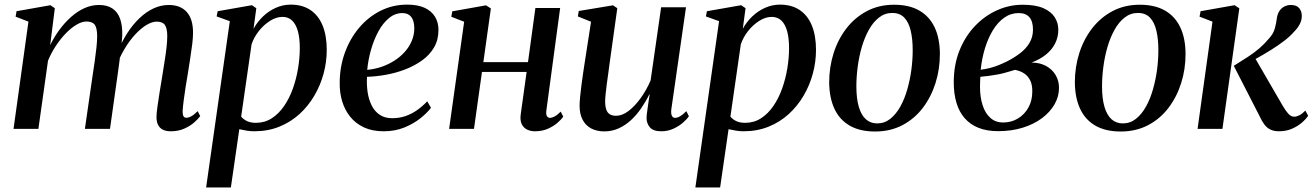

<svg xmlns="http://www.w3.org/2000/svg" viewBox="-20 -557 5678 830"><path d="M217 -521.5 197 -362Q214 -397 236.8 -428Q259.5 -459 287 -483.5Q314.5 -508 345 -521.8Q375.5 -535.5 408 -535.5Q443 -535.5 465.8 -520.5Q488.5 -505.5 499 -476.2Q509.5 -447 508.5 -404.5Q508.5 -397 507.2 -384.8Q506 -372.5 504 -357.8Q502 -343 499.5 -327.5L486 -326Q504.5 -373.5 529 -412Q553.5 -450.5 582.8 -478.2Q612 -506 644 -520.8Q676 -535.5 709.5 -535.5Q760 -535.5 787.2 -505.2Q814.5 -475 814.5 -415.5Q814.5 -395 811 -366Q807.5 -337 802.2 -304Q797 -271 792 -239Q787 -210.5 782.2 -179.8Q777.5 -149 774 -122.2Q770.5 -95.5 769.5 -77.5Q769 -61.5 773 -54.8Q777 -48 785.5 -48Q795.5 -48 807.2 -54.5Q819 -61 834.5 -76.5L845.5 -55Q836.5 -42.5 819 -27.2Q801.5 -12 776.2 -0.8Q751 10.5 718 10.5Q698.5 10.5 684.5 3.8Q670.5 -3 663.5 -16.8Q656.5 -30.5 656.5 -51Q656.5 -66.5 660.5 -95.2Q664.5 -124 670 -158.5Q675.5 -193 681 -225.5Q686 -257.5 691.2 -290Q696.5 -322.5 699.8 -351.2Q703 -380 703 -400.5Q703 -435 692.8 -449.2Q682.5 -463.5 657.5 -463.5Q637.5 -463.5 613.2 -449Q589 -434.5 564.2 -407.8Q539.5 -381 517.8 -344.5Q496 -308 481 -264.5L501 -335.5Q499.5 -317.5 497.2 -298.5Q495 -279.5 492.2 -260.8Q489.5 -242 487 -223.5L455.5 0H347L379.5 -225Q384.5 -257 389.2 -290Q394 -323 397 -351.8Q400 -380.5 400 -400Q400 -435.5 389.8 -449.8Q379.5 -464 353.5 -464Q334 -464 310.8 -450.2Q287.5 -436.5 264.2 -412.5Q241 -388.5 221 -358Q201 -327.5 187.5 -294.5L146 0H38.5L103 -463.5L47.5 -485L51.5 -508.5L198 -534.5Z M871 253.5 973.5 -465.5 916.5 -486 921 -508.5 1069 -534.5 1088 -521.5 1076 -432.5Q1092 -462 1116.8 -485.8Q1141.5 -509.5 1172.2 -523.2Q1203 -537 1236.5 -537Q1287.5 -537 1322.2 -513.5Q1357 -490 1374.8 -446.2Q1392.5 -402.5 1392.5 -341Q1392.5 -290 1379 -239.5Q1365.5 -189 1339.2 -144Q1313 -99 1275 -64.2Q1237 -29.5 1187.8 -9.5Q1138.5 10.5 1079 10.5Q1063 10.5 1046.5 7.8Q1030 5 1014.5 1.5L978 253.5ZM1022.5 -53Q1032 -41 1047.8 -33.5Q1063.5 -26 1086 -26Q1124.5 -26 1155 -45.8Q1185.5 -65.5 1208.2 -98.8Q1231 -132 1246 -174Q1261 -216 1268.5 -261.5Q1276 -307 1276 -349.5Q1276 -392 1267.8 -422Q1259.5 -452 1243 -468Q1226.5 -484 1201 -484Q1174.5 -484 1147.5 -467Q1120.5 -450 1099.2 -423.2Q1078 -396.5 1067.5 -365.5Z M1843 -91Q1828 -70.5 1798.8 -46.8Q1769.5 -23 1728.8 -6.2Q1688 10.5 1639 10.5Q1589.5 10.5 1553.5 -6.2Q1517.5 -23 1494 -52.2Q1470.5 -81.5 1459.2 -119Q1448 -156.5 1448.5 -198Q1448.5 -267 1470.5 -328.2Q1492.5 -389.5 1531.8 -436.2Q1571 -483 1624.2 -510Q1677.5 -537 1740 -537Q1786.5 -537 1816.2 -523Q1846 -509 1860.8 -484.2Q1875.5 -459.5 1875.5 -428Q1875.5 -385 1856.5 -352.2Q1837.5 -319.5 1804.8 -296Q1772 -272.5 1731.8 -257Q1691.5 -241.5 1648.5 -233.8Q1605.5 -226 1566.5 -225Q1564.5 -190.5 1569.2 -158.5Q1574 -126.5 1586.8 -101Q1599.5 -75.5 1621.5 -60.8Q1643.5 -46 1675.5 -46Q1706 -46 1733 -55.2Q1760 -64.5 1783.5 -81.2Q1807 -98 1827 -119ZM1719.5 -500.5Q1688 -500.5 1661.8 -479Q1635.5 -457.5 1616 -421.8Q1596.5 -386 1584 -342.5Q1571.5 -299 1567.5 -255Q1599.5 -258 1629.5 -268.2Q1659.5 -278.5 1685.2 -295Q1711 -311.5 1730.2 -333.2Q1749.5 -355 1760.2 -380.8Q1771 -406.5 1771 -435.5Q1770.5 -468 1757.5 -484.2Q1744.5 -500.5 1719.5 -500.5Z M2342 -80.5Q2339.5 -62 2344.5 -54.8Q2349.5 -47.5 2357 -47.5Q2366 -47.5 2377.5 -53.5Q2389 -59.5 2404 -74.5L2415 -52.5Q2406.5 -40.5 2389.5 -25.8Q2372.5 -11 2348 -0.2Q2323.5 10.5 2292.5 10.5Q2274 10.5 2258.8 3.2Q2243.5 -4 2235.5 -20.2Q2227.5 -36.5 2231 -62.5L2256.5 -246H2063.5L2029 0H1921.5L1986.5 -463L1931 -484.5L1935 -508L2081 -534L2102 -520.5L2069.5 -288.5H2262.5L2294.5 -522.5H2401.5Z M2592.5 11Q2560 11 2536 -1.5Q2512 -14 2498.8 -39Q2485.5 -64 2485.5 -100.5Q2485.5 -115 2487.8 -138.5Q2490 -162 2493.5 -188.5Q2497 -215 2500.5 -239.2Q2504 -263.5 2506.5 -279L2535 -463L2478 -486L2482 -509.5L2630 -534L2648.5 -521.5L2615 -281.5Q2613 -263 2609.5 -239.8Q2606 -216.5 2603 -193.2Q2600 -170 2598 -150.2Q2596 -130.5 2596 -119.5Q2596 -97 2601 -83Q2606 -69 2616.5 -62.8Q2627 -56.5 2643.5 -56.5Q2669.5 -56.5 2697 -77.2Q2724.5 -98 2749.5 -132.8Q2774.5 -167.5 2792.5 -209L2838 -525.5H2945.5L2882 -84Q2880 -66.5 2884.2 -57Q2888.5 -47.5 2898.5 -47.5Q2908 -47.5 2920.2 -54.5Q2932.5 -61.5 2947 -76.5L2958 -54.5Q2949.5 -41.5 2931.8 -26.2Q2914 -11 2890.2 -0.2Q2866.5 10.5 2838.5 10.5Q2803.5 10.5 2789 -7Q2774.5 -24.5 2775 -49Q2775 -52.5 2776.2 -64Q2777.5 -75.5 2779.8 -90.8Q2782 -106 2784.2 -121.5Q2786.5 -137 2788.5 -148.5L2787 -149Q2771.5 -117.5 2751.5 -88.5Q2731.5 -59.5 2707.2 -37.2Q2683 -15 2654.2 -2Q2625.5 11 2592.5 11Z M2986 253.5 3088.5 -465.5 3031.5 -486 3036 -508.5 3184 -534.5 3203 -521.5 3191 -432.5Q3207 -462 3231.8 -485.8Q3256.5 -509.5 3287.2 -523.2Q3318 -537 3351.5 -537Q3402.5 -537 3437.2 -513.5Q3472 -490 3489.8 -446.2Q3507.5 -402.5 3507.5 -341Q3507.5 -290 3494 -239.5Q3480.5 -189 3454.2 -144Q3428 -99 3390 -64.2Q3352 -29.5 3302.8 -9.5Q3253.5 10.5 3194 10.5Q3178 10.5 3161.5 7.8Q3145 5 3129.5 1.5L3093 253.5ZM3137.5 -53Q3147 -41 3162.8 -33.5Q3178.5 -26 3201 -26Q3239.5 -26 3270 -45.8Q3300.5 -65.5 3323.2 -98.8Q3346 -132 3361 -174Q3376 -216 3383.5 -261.5Q3391 -307 3391 -349.5Q3391 -392 3382.8 -422Q3374.5 -452 3358 -468Q3341.5 -484 3316 -484Q3289.5 -484 3262.5 -467Q3235.5 -450 3214.2 -423.2Q3193 -396.5 3182.5 -365.5Z M3845 -536.5Q3911 -536.5 3954.8 -511Q3998.5 -485.5 4020.8 -437.8Q4043 -390 4043 -322.5Q4043 -258 4024.2 -198.2Q4005.5 -138.5 3969.5 -91Q3933.5 -43.5 3881.2 -16Q3829 11.5 3762.5 11.5Q3697 11.5 3653 -14Q3609 -39.5 3587 -87.2Q3565 -135 3564.5 -201Q3564.5 -266.5 3583.5 -326.8Q3602.5 -387 3639 -434.2Q3675.5 -481.5 3727.5 -509Q3779.5 -536.5 3845 -536.5ZM3837 -501Q3805 -501 3779.8 -481.2Q3754.5 -461.5 3736 -428.2Q3717.5 -395 3705.5 -353.8Q3693.5 -312.5 3687.8 -268.5Q3682 -224.5 3682 -184Q3682 -131 3692.5 -95.2Q3703 -59.5 3723 -41.5Q3743 -23.5 3772 -23.5Q3803.5 -23.5 3828.5 -43.2Q3853.5 -63 3872 -96.2Q3890.5 -129.5 3902.2 -170.8Q3914 -212 3919.8 -255.5Q3925.5 -299 3925.5 -339.5Q3925.5 -388 3917 -424.2Q3908.5 -460.5 3889.2 -480.8Q3870 -501 3837 -501Z M4295 10Q4246.5 10 4210.5 -4.2Q4174.5 -18.5 4150.5 -45.8Q4126.5 -73 4114.8 -112.2Q4103 -151.5 4103 -201Q4103 -276.5 4127.5 -338Q4152 -399.5 4194.2 -444Q4236.5 -488.5 4289.8 -512.5Q4343 -536.5 4401 -536.5Q4457 -536.5 4490.8 -521.5Q4524.5 -506.5 4539.8 -482Q4555 -457.5 4555 -428.5Q4555 -396.5 4541.2 -369.2Q4527.5 -342 4501.5 -321Q4475.5 -300 4439 -286.5Q4475 -286.5 4501.8 -272Q4528.5 -257.5 4543.2 -232.8Q4558 -208 4558 -177.5Q4558 -140 4538.8 -106.2Q4519.5 -72.5 4484.5 -46.2Q4449.5 -20 4401.2 -5Q4353 10 4295 10ZM4316.5 -27.5Q4352 -27.5 4380.5 -44.8Q4409 -62 4425.8 -92.2Q4442.5 -122.5 4442.5 -161Q4443 -189 4434 -208.2Q4425 -227.5 4408.2 -239Q4391.5 -250.5 4367.5 -255Q4358.5 -252.5 4345.8 -248.5Q4333 -244.5 4317.5 -240.5Q4302 -236.5 4283.5 -233.5Q4269.5 -231 4253.2 -228.8Q4237 -226.5 4218 -225Q4217.5 -215.5 4217 -205.2Q4216.5 -195 4216.5 -181.5Q4216.5 -137.5 4227.5 -102.8Q4238.5 -68 4260.8 -47.8Q4283 -27.5 4316.5 -27.5ZM4219.5 -255.5Q4243 -258.5 4263 -264Q4283 -269.5 4300.5 -276.8Q4318 -284 4333 -291.5Q4364.5 -307.5 4390 -327Q4415.5 -346.5 4430.5 -371.8Q4445.5 -397 4445.5 -429Q4445.5 -464.5 4430 -482.5Q4414.5 -500.5 4383.5 -500.5Q4349.5 -500.5 4321.5 -480.8Q4293.5 -461 4272.5 -426.8Q4251.5 -392.5 4238 -348.5Q4224.5 -304.5 4219.5 -255.5Z M4907 -536.5Q4973 -536.5 5016.8 -511Q5060.5 -485.5 5082.8 -437.8Q5105 -390 5105 -322.5Q5105 -258 5086.2 -198.2Q5067.5 -138.5 5031.5 -91Q4995.5 -43.5 4943.2 -16Q4891 11.5 4824.5 11.5Q4759 11.5 4715 -14Q4671 -39.5 4649 -87.2Q4627 -135 4626.5 -201Q4626.5 -266.5 4645.5 -326.8Q4664.5 -387 4701 -434.2Q4737.5 -481.5 4789.5 -509Q4841.5 -536.5 4907 -536.5ZM4899 -501Q4867 -501 4841.8 -481.2Q4816.5 -461.5 4798 -428.2Q4779.5 -395 4767.5 -353.8Q4755.5 -312.5 4749.8 -268.5Q4744 -224.5 4744 -184Q4744 -131 4754.5 -95.2Q4765 -59.5 4785 -41.5Q4805 -23.5 4834 -23.5Q4865.5 -23.5 4890.5 -43.2Q4915.5 -63 4934 -96.2Q4952.5 -129.5 4964.2 -170.8Q4976 -212 4981.8 -255.5Q4987.5 -299 4987.5 -339.5Q4987.5 -388 4979 -424.2Q4970.5 -460.5 4951.2 -480.8Q4932 -501 4899 -501Z M5157 0 5221.5 -463.5 5165.5 -485 5170 -508.5 5317 -534.5 5337.5 -521 5264.5 0ZM5509 10.5Q5487.5 10.5 5472.2 3.2Q5457 -4 5446 -18.5Q5435 -33 5425 -55L5313.5 -272.5Q5347.5 -293.5 5375 -311.5Q5402.5 -329.5 5424.2 -348.2Q5446 -367 5463.5 -388Q5484.5 -410 5491 -434.2Q5497.5 -458.5 5499.5 -476.5Q5502 -496.5 5510.8 -509.5Q5519.5 -522.5 5532.5 -529Q5545.5 -535.5 5559.5 -535.5Q5585 -535.5 5596.2 -522Q5607.5 -508.5 5607.5 -489Q5608 -469.5 5598 -451.2Q5588 -433 5571.5 -417Q5556.5 -399.5 5531.2 -380.2Q5506 -361 5476.5 -342.5Q5447 -324 5418.8 -308.2Q5390.5 -292.5 5368 -281.5L5400 -315.5L5523.5 -102.5Q5536 -80.5 5548.2 -66.5Q5560.5 -52.5 5574.5 -52.5Q5584.5 -52.5 5596.8 -58.5Q5609 -64.5 5623 -79L5635 -56.5Q5625.5 -42 5607.5 -26.5Q5589.5 -11 5564.5 -0.2Q5539.5 10.5 5509 10.5Z"/></svg>

Font: Merriweather 96pt Medium
Style: Italic
Weight: 500
Italic angle: -7.8°
Version: Version 2.101